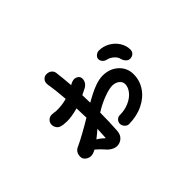

<svg xmlns="http://www.w3.org/2000/svg" viewBox="-108 -868 1216 1216"><g transform="rotate(-45 500.0 -260.5)"><path d="M766 -189Q766 -133 735 -87Q704 -41 648.5 -14Q593 13 522 14Q507 14 494.5 1Q482 -12 482 -29Q482 -44 493 -56Q504 -68 522 -68Q566 -68 603.5 -84.5Q641 -101 662.5 -128Q684 -155 684 -183Q684 -204 665.5 -219Q647 -234 618 -234Q590 -234 540.5 -215.5Q491 -197 444 -167Q444 -87 439 -12Q437 23 417 41Q397 59 370 59Q353 59 333.5 48Q314 37 300 19Q284 0 253 -27Q228 -13 210 -13Q191 -13 174 -25.5Q157 -38 157 -59Q157 -101 196 -116Q219 -126 268 -153Q317 -180 360 -206L357 -292Q300 -276 259 -276Q226 -276 204 -283Q189 -288 180.5 -301.5Q172 -315 172 -330Q172 -349 185.5 -362Q199 -375 217 -375Q232 -375 236 -374Q247 -371 262 -371Q308 -371 351 -383Q344 -470 337 -512Q334 -524 334 -537Q334 -555 346 -567.5Q358 -580 375 -580Q396 -580 409.5 -569Q423 -558 425 -542Q432 -488 437 -420L441 -422Q446 -426 457.5 -430Q469 -434 476 -434Q492 -434 504.5 -424.5Q517 -415 517 -398Q517 -381 507.5 -367Q498 -353 482 -345L442 -325L444 -256Q503 -290 545 -306Q587 -322 620 -322Q683 -322 724.5 -284Q766 -246 766 -189ZM862 -314Q862 -297 850.5 -285.5Q839 -274 819 -274Q805 -274 793.5 -285.5Q782 -297 777 -314Q773 -335 753 -352.5Q733 -370 708 -375Q694 -379 684.5 -390Q675 -401 675 -415Q675 -429 688 -440Q701 -451 716 -451Q754 -451 788 -432Q822 -413 842 -381Q862 -349 862 -314ZM355 -27Q357 -53 359 -107Q333 -84 307 -64Q330 -51 355 -27Z"/></g></svg>

Font: Tsukimi Rounded SemiBold
Style: Regular
Weight: 600
Designer: Takashi Funayama
Foundry: Takashi Funayama
Version: Version 1.032; ttfautohint (v1.8.3)